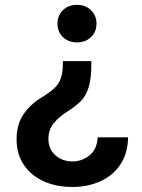

<svg xmlns="http://www.w3.org/2000/svg" viewBox="-20 -574 583 786"><path d="M354 -323.7V-314.5Q354 -250.5 342.3 -214.6Q330.6 -178.7 308.6 -157.7Q286.6 -136.7 255.4 -117.2Q222.7 -96.7 200.4 -70.1Q178.2 -43.5 178.2 -5.4Q178.2 36.6 207 61.8Q235.8 86.9 277.3 86.9Q314.9 86.9 345.9 62.5Q377 38.1 379.9 -11.7H504.4Q502.9 55.7 471.9 100.8Q440.9 146 389.6 168.7Q338.4 191.4 276.9 191.4Q209 191.4 157.5 167.5Q106 143.6 76.9 99.9Q47.9 56.2 47.9 -3.4Q47.9 -64.5 76.2 -106.2Q104.5 -147.9 153.8 -177.2Q183.1 -195.3 201.7 -212.2Q220.2 -229 228.8 -252.7Q237.3 -276.4 237.3 -314.5V-323.7ZM294.9 -554.2Q329.6 -554.2 352.3 -532.5Q375 -510.7 375 -477.5Q375 -443.4 352.3 -421.9Q329.6 -400.4 294.9 -400.4Q260.3 -400.4 237.8 -421.9Q215.3 -443.4 215.3 -477.5Q215.3 -510.7 237.8 -532.5Q260.3 -554.2 294.9 -554.2Z"/></svg>

Font: Inter-SemiBold
Style: Regular
Weight: 600
Designer: Rasmus Andersson
Foundry: rsms
Version: Version 4.000;git-a52131595